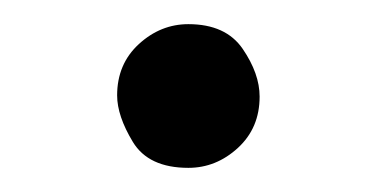

<svg xmlns="http://www.w3.org/2000/svg" viewBox="-20 -423 313 159"><path d="M77 -344Q77 -370 95 -386.5Q113 -403 136 -403Q167 -403 181 -382.5Q195 -362 195 -343Q195 -317 177 -300.5Q159 -284 136 -284Q103 -284 90 -305.5Q77 -327 77 -344Z"/></svg>

Font: cwTeXMing
Style: Medium
Weight: 500
Version: Version 1.17